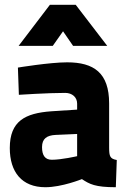

<svg xmlns="http://www.w3.org/2000/svg" viewBox="-20 -772 576 804"><path d="M437 -339C437 -467 373 -511 261 -511C188 -511 55 -489 55 -489L59 -375C59 -375 179 -383 253 -383C282 -383 303 -365 303 -338V-313L195 -306C85 -298 21 -265 21 -152C21 -52 71 12 170 12C239 12 323 -22 323 -22C355 -1 378 12 465 12L469 -102C441 -107 437 -117 437 -154ZM303 -211V-118C303 -118 238 -103 197 -103C169 -103 156 -121 156 -156C156 -192 177 -205 212 -207ZM58 -580H201L244 -641L286 -580H429L297 -752H189Z"/></svg>

Font: TitilliumText22L
Style: 999 wt
Weight: 900
Designer: Campivisivi
Foundry: Campivisivi
Version: 1.000